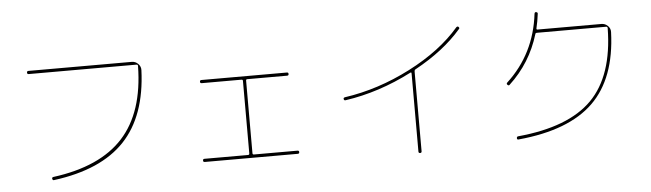

<svg xmlns="http://www.w3.org/2000/svg" viewBox="-50 -974 4100 1209"><g transform="rotate(-5 2000.0 -370.0)"><path d="M150 -670Q140 -670 140 -680Q140 -690 150 -690H803Q826 -690 843 -673Q860 -656 859 -633Q848 -344 699.5 -187Q551 -30 251 9Q242 11 240 0Q238 -9 248 -11Q546 -50 691 -209Q836 -368 840 -661Q840 -670 831 -670Z M1206 -22Q1196 -22 1196 -32Q1196 -42 1206 -42H1481Q1490 -42 1490 -51V-510Q1490 -518 1481 -518H1230Q1220 -518 1220 -528Q1220 -538 1230 -538H1770Q1780 -538 1780 -528Q1780 -518 1770 -518H1518Q1510 -518 1510 -510V-51Q1510 -42 1518 -42H1794Q1804 -42 1804 -32Q1804 -22 1794 -22Z M2124 -332Q2114 -330 2112 -340Q2110 -349 2121 -351Q2334 -382 2536.5 -486Q2739 -590 2858 -729Q2866 -736 2872 -730Q2880 -722 2873 -716Q2763 -588 2578 -487Q2572 -484 2572 -474V30Q2572 40 2562 40Q2552 40 2552 30V-464Q2552 -473 2544 -469Q2337 -363 2124 -332Z M3161 -339Q3155 -332 3147 -340Q3140 -347 3147 -354Q3326 -519 3356 -771Q3358 -782 3367 -780Q3378 -778 3376 -768Q3370 -719 3360 -679Q3358 -670 3366 -670H3770Q3793 -670 3810 -653.5Q3827 -637 3826 -614Q3816 -322 3661.5 -171.5Q3507 -21 3188 9Q3177 11 3177 0Q3177 -10 3186 -11Q3507 -41 3655 -190.5Q3803 -340 3807 -640Q3807 -650 3798 -650H3361Q3351 -650 3350 -643Q3296 -464 3161 -339Z"/></g></svg>

Font: Rounded Mplus 1c Thin
Style: Regular
Weight: 250
Version: Version 1.059.20150529